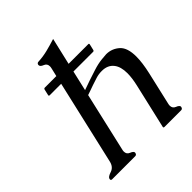

<svg xmlns="http://www.w3.org/2000/svg" viewBox="-195 -843 973 973"><g transform="rotate(-45 291.0 -357.0)"><path d="M193.4 -71.3Q191.4 -63.5 191.4 -57.6Q191.4 -38.1 208.5 -31.2Q231 -22.5 228 -11.2Q225.6 0 215.8 0H50.3Q42 0 42 -7.3Q42 -9.3 42.5 -11.2Q44.9 -22.5 71.8 -31.2Q98.1 -40 105.5 -71.3L210 -524.9H127.4Q121.1 -524.9 122.6 -531.7L129.9 -563Q131.3 -569.8 137.7 -569.8H220.2L230.5 -613.8Q232.4 -621.6 232.4 -627.4Q232.4 -647 215.3 -653.8Q195.3 -661.6 195.8 -672.4Q195.8 -673.8 195.8 -675.3Q198.2 -685.5 208.5 -685.5Q241.7 -687 274.9 -695.3Q308.1 -703.6 341.8 -714.4L308.1 -569.8H449.2Q455.1 -569.8 453.6 -563L446.3 -531.7Q444.8 -524.9 439 -524.9H297.9L272.9 -416.5Q302.2 -426.8 324.2 -434.6Q346.7 -442.4 380.9 -453.1Q414.6 -463.9 442.9 -466.8Q470.7 -469.7 477.1 -469.7Q518.1 -469.7 548.8 -441.9Q577.1 -415.5 577.1 -353Q577.1 -309.1 563 -247.1L522.5 -71.3Q520.5 -63.5 520.5 -57.6Q520.5 -38.1 537.6 -31.2Q560.1 -22.5 557.1 -11.2Q554.7 0 544.9 0H426.3Q418 0 419.4 -6.3L475.1 -247.1Q485.4 -292 485.4 -325.2Q485.4 -372.1 465.3 -397.5Q443.4 -425.3 402.3 -425.3Q400.9 -425.3 399.4 -425.3Q378.4 -425.3 358.4 -418.9Q337.4 -412.1 319.3 -406.2Q301.3 -400.4 289.1 -395.5Q276.4 -391.1 266.1 -387.7Z"/></g></svg>

Font: Caudex
Style: Italic
Weight: 400
Italic angle: -13°
Version: Version 1.04